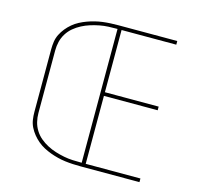

<svg xmlns="http://www.w3.org/2000/svg" viewBox="-106 -851 1012 966"><g transform="rotate(15 400.0 -367.5)"><path d="M395 0V-735H701V-716H416V-392H696V-373H416V-19H701V0ZM395 0Q375 0 354.5 -1Q334 -2 314 -4.5Q294 -7 274 -12Q254 -17 235 -24Q216 -31 198 -40.5Q180 -50 164.5 -63Q149 -76 136 -92Q123 -108 114 -126Q105 -144 102 -164Q99 -184 99 -205V-530Q99 -551 102 -571Q105 -591 114 -609Q123 -627 136 -643Q149 -659 164.5 -672Q180 -685 198 -694.5Q216 -704 235 -711Q254 -718 274 -723Q294 -728 314 -730.5Q334 -733 354.5 -734Q375 -735 395 -735V-716Q371 -716 348 -715Q325 -714 302 -709.5Q279 -705 256.5 -698Q234 -691 213 -680Q192 -669 174 -654Q156 -639 143.5 -619Q131 -599 125.5 -576.5Q120 -554 120 -530V-205Q120 -181 125.5 -158.5Q131 -136 143.5 -116Q156 -96 174 -81Q192 -66 213 -55Q234 -44 256.5 -37Q279 -30 302 -25.5Q325 -21 348 -20Q371 -19 395 -19Z"/></g></svg>

Font: Iosevka Aile Thin
Style: Regular
Weight: 100
Designer: Belleve Invis
Foundry: Belleve Invis
Version: Version 31.1.0; ttfautohint (v1.8.4)